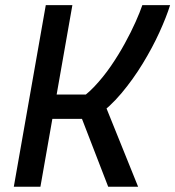

<svg xmlns="http://www.w3.org/2000/svg" viewBox="-20 -713 669 733"><path d="M32.7 0 154.8 -693.4H256.3L134.3 0ZM123.5 -259.3 139.6 -352.1H359.9L343.8 -259.3ZM393.1 0 268.6 -322.3 364.7 -353.5 507.3 0ZM347.2 -267.6 269 -324.7Q305.7 -346.2 339.6 -381.8Q373.5 -417.5 403.1 -460.4Q432.6 -503.4 456.5 -547.1Q480.5 -590.8 497.6 -629.2Q514.6 -667.5 523.4 -693.4H629.4Q615.2 -647.9 588.6 -589.6Q562 -531.2 525.1 -470.7Q488.3 -410.2 443.4 -356.7Q398.4 -303.2 347.2 -267.6Z"/></svg>

Font: Cascadia Code
Style: Italic
Weight: 400
Italic angle: -10°
Designer: Aaron Bell
Foundry: Saja Typeworks
Version: Version 2407.024